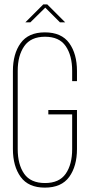

<svg xmlns="http://www.w3.org/2000/svg" viewBox="-20 -853 411 878"><path d="M187 -818 119 -751H96L178 -833H196L278 -751H254ZM185 -705Q261 -705 296.5 -656Q332 -607 332 -528V-482H310V-529Q310 -599 280.5 -642Q251 -685 186 -685Q121 -685 91 -642Q61 -599 61 -529V-171Q61 -101 90.5 -58.5Q120 -16 186 -16Q251 -16 280.5 -58.5Q310 -101 310 -171V-330H201V-350H332V-172Q332 -93 296.5 -44Q261 5 185 5Q110 5 74.5 -44Q39 -93 39 -172V-528Q39 -607 74.5 -656Q110 -705 185 -705Z"/></svg>

Font: Bebas Neue Light
Style: Regular
Weight: 300
Designer: Ryoichi Tsunekawa
Foundry: Ryoichi Tsunekawa
Version: Version 001.003; ttfautohint (v1.5.65-e2d9)